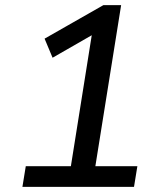

<svg xmlns="http://www.w3.org/2000/svg" viewBox="-20 -725 640 745"><path d="M67 0 80 -80H255L342 -626L393 -621L184 -501L153 -575L381 -705H450L350 -80H513L500 0Z"/></svg>

Font: Nunito Sans 10pt Medium
Style: Italic
Weight: 500
Italic angle: -9°
Designer: Vernon Adams
Foundry: Vernon Adams
Version: Version 3.101;gftools[0.9.27]